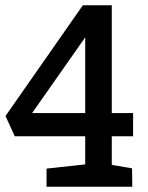

<svg xmlns="http://www.w3.org/2000/svg" viewBox="-20 -711 564 730"><path d="M157 -1V-70L304 -86V-193H36L1 -270L295 -691H405V-281H486V-193H405V-84L482 -71L483 -1ZM102 -281H304V-569Z"/></svg>

Font: Kreon
Style: Regular
Weight: 400
Designer: Julia Petretta
Foundry: Julia Petretta and Eli Heuer
Version: Version 2.002